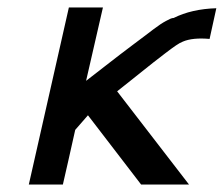

<svg xmlns="http://www.w3.org/2000/svg" viewBox="-20 -493 598 513"><path d="M57 0 164 -473H255L210 -277Q233 -295 259 -315Q285 -335 301 -347.5Q317 -360 336 -374Q355 -388 366 -396.5Q377 -405 389 -414Q401 -423 408.5 -428Q416 -433 423.5 -437Q431 -441 435.5 -443Q440 -445 444 -445Q492 -469 558 -471L540 -389Q495 -393 469 -382Q461 -379 450 -371.5Q439 -364 422 -351Q405 -338 389 -325.5Q373 -313 344.5 -290Q316 -267 293 -249L485 0H357L215 -185L181 -146Q175 -118 162.5 -63.5Q150 -9 148 0Z"/></svg>

Font: Coval
Style: Book Italic
Weight: 350
Foundry: Context Ltd
Version: Version 001.000